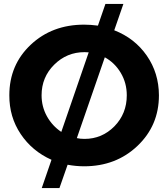

<svg xmlns="http://www.w3.org/2000/svg" viewBox="-20 -829 846 965"><path d="M404.8 -130.9Q492.7 -130.9 555.2 -194.3Q617.2 -257.8 617.2 -350.1Q617.2 -412.1 586.9 -462.9Q556.6 -513.7 506.8 -541L366.2 -134.8Q383.3 -130.9 404.8 -130.9ZM189 -350.1Q189 -293 215.8 -244.6Q242.7 -196.3 288.1 -166L425.8 -565.9Q418.9 -566.9 404.8 -566.9Q315.9 -566.9 252.4 -503.9Q189 -440.9 189 -350.1ZM26.9 -350.1Q26.9 -502.9 134.3 -604Q241.7 -705.1 402.8 -705.1Q435.1 -705.1 472.2 -700.2L509.8 -809.1H600.1L554.2 -676.8Q657.2 -636.7 717.8 -549.3Q778.3 -461.9 778.8 -350.1Q778.8 -198.2 670.9 -95.7Q563 6.8 402.8 6.8Q361.8 6.8 319.8 -1L278.8 116.2H189.9L238.8 -25.9Q141.6 -69.3 84 -155.3Q26.4 -241.2 26.9 -350.1Z"/></svg>

Font: TruenoSBd
Style: Demi
Weight: 600
Designer: Julieta Ulanovsky
Foundry: Julieta Ulanovsky
Version: Version 3.001b